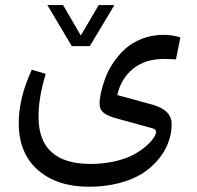

<svg xmlns="http://www.w3.org/2000/svg" viewBox="-20 -481 760 740"><path d="M326.2 -303.2 420.9 -461.4H360.4L291.5 -344.2L223.1 -461.4H162.6L256.8 -303.2ZM613.3 -253.9C624.5 -253.9 639.6 -253.4 658.2 -252.4L675.3 -336.9C653.3 -343.3 631.8 -346.7 611.8 -346.7C581.1 -346.7 552.7 -341.8 526.9 -331.5C474.6 -311.5 442.4 -277.3 416 -238.3C402.8 -218.8 392.6 -198.7 385.3 -178.7C370.6 -137.7 363.8 -105 363.8 -81.5C363.8 -49.8 385.7 -35.6 438.5 -22L564.9 12.7C576.2 15.6 581.5 20.5 581.5 26.9C581.5 38.1 570.8 57.6 543.9 81.5C530.3 93.3 514.2 104.5 495.6 114.7C458 135.3 396.5 150.9 330.1 150.9C195.8 150.9 128.4 90.3 128.4 -30.8C128.4 -80.1 137.7 -135.3 156.2 -196.3L102.5 -212.4C68.8 -139.2 52.2 -70.8 52.2 -7.3C52.2 70.3 76.7 130.9 126 174.3C175.3 217.3 241.2 238.8 323.7 238.8C406.2 238.8 479.5 218.8 528.8 187.5C604 138.7 641.6 67.4 641.6 -2.4C641.6 -39.1 616.7 -64 567.4 -77.6L432.1 -114.7C441.4 -156.7 461.4 -190.4 492.7 -215.8C523.4 -241.2 564 -253.9 613.3 -253.9Z"/></svg>

Font: Sahel
Style: Regular
Weight: 400
Foundry: Saber Rastikerdar (saber.rastikerdar@gmail.com)
Version: Version 3.4.0